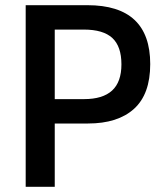

<svg xmlns="http://www.w3.org/2000/svg" viewBox="-20 -720 622 740"><path d="M79 -700H317Q559 -700 559 -473Q559 -357 496.5 -300.5Q434 -244 319 -244H191V0H79ZM304 -338Q376 -338 412 -371Q448 -404 448 -472Q448 -541 413 -573.5Q378 -606 303 -606H191V-338Z"/></svg>

Font: Cabin Medium
Style: Regular
Weight: 500
Designer: Pablo Impallari
Foundry: Pablo Impallari. http://www.impallari.com Igino Marini. http://www.ikern.com
Version: Version 2.001